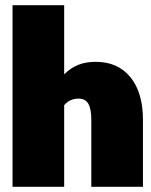

<svg xmlns="http://www.w3.org/2000/svg" viewBox="-20 -716 580 736"><path d="M528 -256V0H330V-256Q330 -299 318.5 -318.5Q307 -338 281 -338Q248 -338 226 -313V0H28V-696H226V-431Q250 -455 279 -467Q308 -479 347 -479Q432 -479 480 -420Q528 -361 528 -256Z"/></svg>

Font: Fira Sans Extra Condensed Black
Style: Regular
Weight: 900
Width: 1
Designer: Carrois Corporate & Edenspiekermann AG
Foundry: Carrois Corporate GbR & Edenspiekermann AG
Version: Version 4.203